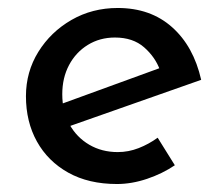

<svg xmlns="http://www.w3.org/2000/svg" viewBox="-20 -451 560 481"><path d="M273 10Q202 10 151 -18.5Q100 -47 72.5 -96.5Q45 -146 45 -210Q45 -271 76 -321Q107 -371 159 -401Q211 -431 275 -431Q357 -431 411 -383Q465 -335 484 -251L143 -131L121 -186L401 -288L381 -275Q369 -308 341 -332.5Q313 -357 268 -357Q230 -357 200 -338.5Q170 -320 153 -288Q136 -256 136 -215Q136 -172 154 -139.5Q172 -107 203.5 -88.5Q235 -70 275 -70Q302 -70 327.5 -80Q353 -90 375 -106L418 -37Q387 -16 348.5 -3Q310 10 273 10Z"/></svg>

Font: Josefin Sans Thin
Style: Regular
Weight: 400
Version: Version 2.000